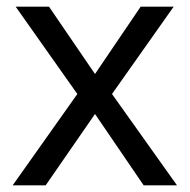

<svg xmlns="http://www.w3.org/2000/svg" viewBox="-20 -556 569 576"><path d="M212 -274 27 -536H127L265 -334L402 -536H501L316 -274L511 0H411L265 -214L117 0H18Z"/></svg>

Font: Noto Sans Myanmar
Style: Regular
Weight: 400
Designer: Monotype Design Team
Foundry: Monotype Imaging Inc.
Version: Version 2.107